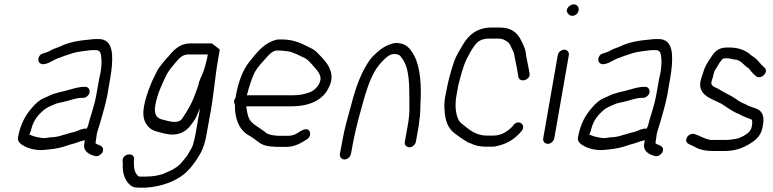

<svg xmlns="http://www.w3.org/2000/svg" viewBox="-20 -709 3563 885"><path d="M493 -380C501 -448 505 -529 435 -529H418C413 -529 405 -528 397 -527C348 -523 298 -515 260 -496C245 -489 230 -486 216 -478C206 -471 190 -466 179 -463C156 -458 150 -427 165 -417C188 -402 226 -434 249 -441C271 -449 291 -457 315 -464C340 -472 368 -473 393 -477C400 -478 406 -478 411 -478H426C434 -478 441 -470 443 -465C452 -437 448 -387 438 -350L424 -272C417 -230 403 -191 392 -153L386 -130C384 -125 382 -121 380 -116C374 -117 370 -117 364 -115L352 -112C345 -109 340 -107 335 -105C320 -99 302 -97 287 -91L271 -87C256 -81 232 -76 213 -76C201 -75 183 -70 168 -74C146 -77 131 -82 115 -89C119 -97 122 -103 125 -117C135 -155 157 -181 182 -202C197 -215 220 -223 236 -230C248 -235 259 -236 271 -239C299 -244 326 -258 359 -258H364C376 -258 391 -270 393 -284C395 -298 385 -309 373 -309H368C350 -309 321 -302 306 -297C269 -286 233 -282 203 -266L181 -256C162 -248 143 -231 129 -214C98 -180 74 -137 63 -76C61 -63 66 -53 78 -44C101 -27 141 -14 183 -18C216 -21 246 -24 274 -33L308 -44C330 -49 346 -57 371 -63L368 -43C363 -14 390 4 418 10C432 14 448 3 453 -9C461 -29 447 -37 431 -43C428 -43 423 -46 420 -49L422 -61C423 -68 424 -75 425 -83V-84C426 -91 427 -97 429 -102L435 -122L442 -144C453 -185 467 -228 475 -272L488 -348C490 -358 491 -368 493 -380ZM64 -80ZM409 8ZM442 -146V-147ZM437 -348ZM353 -112H352ZM213 -76ZM168 -74Z M660 155C665 155 674 154 687 152C742 143 788 125 828 94C859 68 881 37 904 -2C918 -27 927 -59 933 -95L947 -173C963 -250 970 -348 985 -434L993 -481L958 -508L956 -509H857C814 -509 786 -485 759 -452C739 -430 714 -402 702 -378C693 -357 683 -342 674 -318C662 -287 650 -255 644 -220C635 -171 645 -143 668 -121C685 -104 711 -101 740 -93L765 -89C805 -86 836 -102 857 -129C865 -140 878 -155 885 -171L902 -211L882 -95C880 -81 873 -53 869 -40C865 -27 852 -9 847 2C836 19 822 33 811 47C795 62 777 73 758 81L740 89C718 100 681 105 650 105H631C626 105 623 105 619 104C600 90 597 65 597 38L598 23C598 -9 545 -1 545 31L546 45C544 83 552 112 570 134C585 151 594 156 622 156H641C647 156 654 156 660 155ZM934 -438C933 -433 933 -430 931 -426L925 -403C917 -372 909 -363 898 -332C895 -315 888 -298 882 -282C867 -237 843 -196 820 -163C803 -136 759 -150 736 -156C702 -162 688 -181 696 -225C705 -276 729 -326 748 -365C759 -386 776 -405 792 -424C807 -442 823 -458 848 -458H938ZM702 -376ZM741 -96H740ZM765 -92ZM740 88V89ZM545 31ZM828 94ZM859 64ZM735 -151Z M1305 -473C1337 -468 1361 -451 1386 -441C1405 -430 1419 -410 1432 -396C1440 -387 1466 -359 1455 -334C1451 -313 1426 -289 1406 -283C1383 -275 1362 -270 1334 -270H1118C1128 -309 1139 -344 1154 -376C1170 -403 1191 -425 1211 -447C1220 -457 1238 -476 1255 -476H1271C1284 -476 1295 -473 1305 -473ZM1063 -227C1061 -165 1081 -113 1122 -88C1143 -76 1163 -61 1180 -48C1195 -39 1218 -33 1242 -33C1250 -32 1256 -32 1260 -32H1300C1339 -32 1368 -50 1395 -67C1409 -76 1413 -92 1407 -103C1395 -126 1368 -106 1350 -95C1340 -88 1323 -83 1309 -83H1269C1247 -83 1224 -87 1210 -94L1200 -102C1192 -108 1177 -118 1170 -123L1155 -133C1151 -136 1148 -139 1144 -142C1122 -160 1120 -189 1115 -219H1325C1406 -219 1470 -248 1496 -307C1525 -362 1496 -408 1472 -435C1455 -453 1434 -479 1411 -488C1375 -506 1338 -527 1282 -527H1264C1255 -527 1246 -524 1236 -520C1193 -504 1160 -463 1130 -425C1100 -388 1079 -333 1068 -272L1066 -259C1059 -250 1056 -238 1063 -227ZM1075 -146ZM1350 -95ZM1253 -84ZM1144 -142ZM1318 -524H1319ZM1406 -282Z M1831 -443C1871 -393 1866 -307 1867 -225C1868 -190 1865 -160 1859 -128L1846 -56C1843 -42 1853 -30 1867 -30C1881 -30 1894 -42 1897 -56L1910 -128C1911 -136 1912 -145 1913 -155C1918 -186 1917 -202 1918 -231C1923 -313 1918 -397 1890 -451C1872 -484 1853 -511 1805 -511C1790 -510 1779 -505 1766 -500C1739 -488 1707 -461 1687 -436C1647 -381 1620 -309 1599 -226C1583 -168 1568 -118 1558 -60L1547 -1C1544 14 1554 26 1568 26C1582 26 1595 14 1598 -1L1609 -60C1614 -87 1624 -128 1631 -156C1660 -256 1681 -369 1746 -430C1759 -443 1775 -460 1797 -460C1814 -460 1824 -455 1831 -443ZM1688 -338ZM1806 -511H1805ZM1766 -500ZM1687 -433V-432ZM1641 -354Z M2417 -392C2413 -417 2406 -441 2403 -470C2400 -487 2389 -509 2382 -523C2366 -556 2338 -582 2287 -582H2245C2181 -582 2141 -550 2113 -502C2099 -477 2085 -457 2074 -428C2059 -384 2046 -338 2037 -288L2032 -263C2029 -244 2027 -222 2029 -206C2031 -155 2043 -119 2076 -94C2087 -86 2108 -70 2119 -64L2132 -56C2137 -52 2144 -50 2150 -48C2167 -39 2191 -33 2217 -33H2245C2251 -33 2256 -33 2262 -34C2316 -44 2354 -68 2385 -106C2406 -132 2372 -161 2348 -134L2341 -125C2321 -105 2293 -84 2254 -84H2226C2170 -84 2142 -113 2111 -137C2092 -150 2086 -172 2082 -195C2079 -213 2079 -239 2083 -263L2092 -314C2103 -356 2114 -403 2132 -439C2144 -461 2154 -482 2170 -502C2186 -523 2205 -531 2236 -531H2278C2298 -531 2307 -524 2318 -517C2327 -512 2333 -499 2336 -492C2339 -485 2350 -466 2351 -454C2355 -427 2362 -403 2366 -376L2369 -356C2374 -325 2426 -339 2421 -371ZM2403 -469V-470ZM2074 -423ZM2261 -29ZM2350 -449Z M2484 -72C2481 -58 2491 -46 2505 -46C2519 -46 2532 -58 2535 -72L2602 -455C2604 -468 2595 -480 2581 -480C2567 -480 2553 -468 2551 -455ZM2618 -636C2632 -636 2645 -647 2647 -661C2650 -676 2640 -689 2624 -689C2607 -689 2581 -665 2598 -647C2603 -641 2607 -636 2618 -636Z M3074 -380C3082 -448 3086 -529 3016 -529H2999C2994 -529 2986 -528 2978 -527C2929 -523 2879 -515 2841 -496C2826 -489 2811 -486 2797 -478C2787 -471 2771 -466 2760 -463C2737 -458 2731 -427 2746 -417C2769 -402 2807 -434 2830 -441C2852 -449 2872 -457 2896 -464C2921 -472 2949 -473 2974 -477C2981 -478 2987 -478 2992 -478H3007C3015 -478 3022 -470 3024 -465C3033 -437 3029 -387 3019 -350L3005 -272C2998 -230 2984 -191 2973 -153L2967 -130C2965 -125 2963 -121 2961 -116C2955 -117 2951 -117 2945 -115L2933 -112C2926 -109 2921 -107 2916 -105C2901 -99 2883 -97 2868 -91L2852 -87C2837 -81 2813 -76 2794 -76C2782 -75 2764 -70 2749 -74C2727 -77 2712 -82 2696 -89C2700 -97 2703 -103 2706 -117C2716 -155 2738 -181 2763 -202C2778 -215 2801 -223 2817 -230C2829 -235 2840 -236 2852 -239C2880 -244 2907 -258 2940 -258H2945C2957 -258 2972 -270 2974 -284C2976 -298 2966 -309 2954 -309H2949C2931 -309 2902 -302 2887 -297C2850 -286 2814 -282 2784 -266L2762 -256C2743 -248 2724 -231 2710 -214C2679 -180 2655 -137 2644 -76C2642 -63 2647 -53 2659 -44C2682 -27 2722 -14 2764 -18C2797 -21 2827 -24 2855 -33L2889 -44C2911 -49 2927 -57 2952 -63L2949 -43C2944 -14 2971 4 2999 10C3013 14 3029 3 3034 -9C3042 -29 3028 -37 3012 -43C3009 -43 3004 -46 3001 -49L3003 -61C3004 -68 3005 -75 3006 -83V-84C3007 -91 3008 -97 3010 -102L3016 -122L3023 -144C3034 -185 3048 -228 3056 -272L3069 -348C3071 -358 3072 -368 3074 -380ZM2645 -80ZM2990 8ZM3023 -146V-147ZM3018 -348ZM2934 -112H2933ZM2794 -76ZM2749 -74Z M3439 -110C3431 -92 3388 -69 3365 -68C3355 -66 3341 -64 3328 -64H3256C3225 -69 3207 -83 3182 -91C3168 -96 3151 -86 3146 -75C3134 -49 3156 -45 3175 -36L3188 -29C3205 -19 3233 -13 3264 -13H3320C3366 -13 3404 -26 3437 -47C3470 -67 3492 -89 3497 -135C3502 -162 3498 -181 3487 -194C3475 -209 3452 -212 3430 -221L3415 -229C3394 -237 3387 -242 3369 -255L3353 -265C3346 -269 3340 -272 3332 -276L3310 -288C3303 -292 3295 -297 3288 -301C3281 -305 3256 -311 3259 -329C3260 -336 3262 -342 3265 -350C3269 -366 3271 -382 3282 -395C3289 -407 3300 -428 3313 -439C3316 -440 3320 -440 3323 -440H3334C3342 -440 3355 -437 3363 -435C3394 -434 3406 -411 3424 -399C3429 -396 3431 -394 3434 -390C3442 -380 3455 -365 3466 -357C3488 -340 3527 -379 3503 -398C3485 -413 3475 -431 3457 -444C3452 -447 3448 -450 3444 -453C3422 -474 3388 -490 3343 -490H3331C3297 -490 3278 -476 3262 -452C3246 -428 3230 -406 3222 -377C3214 -350 3198 -321 3214 -291C3229 -261 3272 -248 3305 -231C3332 -214 3357 -194 3387 -183L3402 -175C3412 -171 3429 -163 3439 -160C3444 -159 3447 -157 3447 -150C3448 -140 3446 -119 3439 -110ZM3445 -129ZM3368 -250H3369Z"/></svg>

Font: Blanket
Style: LightObl
Weight: 300
Foundry: Cannot Into Space Fonts
Version: Version 0.9